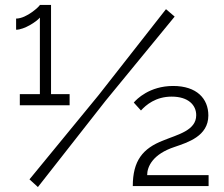

<svg xmlns="http://www.w3.org/2000/svg" viewBox="-20 -751 904 775"><path d="M822 0V-44H574C574 -79 597 -129 685 -158C737 -176 821 -201 821 -285C821 -353 774 -404 679 -404C583 -404 531 -350 520 -337L549 -305C569 -327 608 -361 673 -361C740 -361 772 -327 772 -286C772 -224 697 -208 639 -184C556 -152 516 -102 516 0ZM133 4 406 -344 685 -684 650 -714 378 -367 99 -27ZM186 -371V-731H141C141 -727 88 -676 45 -676V-631C78 -631 128 -664 141 -680V-371H60V-326H261V-371Z"/></svg>

Font: Raleway Reg
Style: Regular
Weight: 400
Designer: Matt McInerney, Pablo Impallari, Rodrigo Fuenzalida
Foundry: Matt McInerney, Pablo Impallari, Rodrigo Fuenzalida
Version: Version 3.00 July 28, 2015